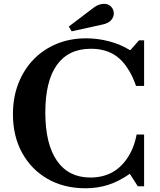

<svg xmlns="http://www.w3.org/2000/svg" viewBox="-20 -972 834 1002"><path d="M426 10.5Q314 10.5 228.8 -38.2Q143.5 -87 95.5 -174.2Q47.5 -261.5 47.5 -376Q47.5 -463 75.5 -535.5Q103.5 -608 154.5 -661Q205.5 -714 275.5 -743Q345.5 -772 429.5 -772Q490.5 -772 550 -756.2Q609.5 -740.5 657 -711H661L705.5 -761.5H732V-523.5H690Q680.5 -550.5 670 -572.8Q659.5 -595 647 -613.5Q612.5 -668 565 -692.8Q517.5 -717.5 454.5 -717.5Q337.5 -717.5 277 -633.2Q216.5 -549 216.5 -385Q216.5 -220.5 277.2 -133Q338 -45.5 451.5 -45.5Q575 -45.5 642.5 -144Q679 -196 693 -270H732V0H699L657.5 -65Q601 -25.5 545.5 -7.5Q490 10.5 426 10.5ZM354 -808.5 339 -833.5 467.5 -931Q482.5 -942.5 496.5 -947.2Q510.5 -952 523 -952Q546 -952 560 -937Q574 -922 574 -902Q574 -883.5 560.2 -867Q546.5 -850.5 513 -843.5Z"/></svg>

Font: Libre Caslon Text SemiBold
Style: Regular
Weight: 600
Designer: Pablo Impallari, Rodrigo Fuenzalida, Katja Schimmel
Foundry: Pablo Impallari, Rodrigo Fuenzalida
Version: Version 2.000